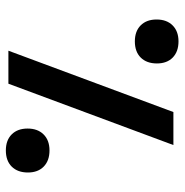

<svg xmlns="http://www.w3.org/2000/svg" viewBox="-8 -590 616 640"><g transform="rotate(-90 300.0 -270.0)"><path d="M341 -550H451L246.5 0H136.5ZM45 -485Q45 -519 64.5 -538.8Q84 -558.5 118.5 -558.5Q152.5 -558.5 172 -539Q191.5 -519.5 191.5 -486Q191.5 -452.5 172 -432.8Q152.5 -413 118.5 -413Q84.5 -413 64.8 -432.2Q45 -451.5 45 -485ZM408.5 -55Q408.5 -89 428 -108.8Q447.5 -128.5 482 -128.5Q516 -128.5 535.5 -109Q555 -89.5 555 -56Q555 -22.5 535.5 -2.8Q516 17 482 17Q448 17 428.2 -2.2Q408.5 -21.5 408.5 -55Z"/></g></svg>

Font: JuliaMono
Style: Bold Italic
Weight: 700
Italic angle: -9°
Monospace: yes
Designer: cormullion
Foundry: corm
Version: Version 0.057; ttfautohint (v1.8.4)